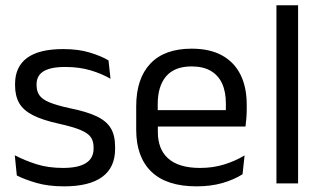

<svg xmlns="http://www.w3.org/2000/svg" viewBox="-20 -682 1197 714"><path d="M218.5 11Q159.5 11 115.5 -1.8Q71.5 -14.5 42.5 -29.5L35 -104.5Q71.5 -85.5 115.2 -71.5Q159 -57.5 214.5 -57.5Q271 -57.5 299.5 -75.5Q328 -93.5 328 -129V-134.5Q328 -157.5 317.2 -172.5Q306.5 -187.5 278.5 -199Q250.5 -210.5 199 -222Q137.5 -235.5 102 -253.8Q66.5 -272 51.2 -299Q36 -326 36 -365V-369.5Q36 -433.5 80.5 -466.5Q125 -499.5 214.5 -499.5Q272 -499.5 314.2 -486.5Q356.5 -473.5 383.5 -457.5L391 -389Q358.5 -408 316.5 -420.5Q274.5 -433 222 -433Q184 -433 160.5 -425.2Q137 -417.5 126.5 -403.2Q116 -389 116 -369V-365Q116 -343 126.5 -327.8Q137 -312.5 164.2 -301.2Q191.5 -290 240 -279.5Q302.5 -267 339.2 -249.5Q376 -232 392 -205.2Q408 -178.5 408 -136.5V-128Q408 -59 360 -24Q312 11 218.5 11Z M711 11Q599.5 11 543 -43.5Q486.5 -98 486.5 -199.5V-286.5Q486.5 -389.5 539 -445.2Q591.5 -501 692.5 -501Q760.5 -501 806 -475.8Q851.5 -450.5 874.5 -404Q897.5 -357.5 897.5 -293V-275Q897.5 -259 896.2 -243Q895 -227 893 -211.5H818.5Q819.5 -235.5 819.8 -257Q820 -278.5 820 -296.5Q820 -341 805.8 -371.8Q791.5 -402.5 763.2 -418.8Q735 -435 692.5 -435Q629.5 -435 598 -398.5Q566.5 -362 566.5 -294V-247.5L567 -237.5V-191Q567 -160.5 576 -136Q585 -111.5 604.2 -93.8Q623.5 -76 653.2 -66.8Q683 -57.5 724 -57.5Q771.5 -57.5 812.5 -70Q853.5 -82.5 889.5 -104L882 -34Q849.5 -13.5 806.5 -1.2Q763.5 11 711 11ZM529 -211.5V-272.5H876V-211.5Z M1008 0V-662.5H1088.5V0Z"/></svg>

Font: Anek Telugu Medium
Style: Regular
Weight: 400
Version: Version 1.003